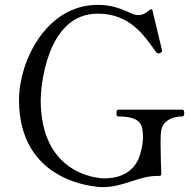

<svg xmlns="http://www.w3.org/2000/svg" viewBox="-20 -755 784 788"><path d="M403 13C486 13 550 -33 625 -33C628 -33 631 -33 634 -33C639 -33 642 -35 642 -41C641 -63 639 -124 639 -169C639 -191 640 -209 641 -216C646 -257 684 -277 728 -277C734 -277 736 -282 736 -291C736 -300 734 -305 728 -305H466C460 -305 458 -300 458 -291C458 -282 459 -277 466 -277C556 -277 562 -242 565 -219C566 -210 567 -202 567 -193C567 -172 563 -150 556 -124C544 -79 506 -23 408 -23C378 -23 147 -41 147 -345C147 -392 169 -699 381 -699C511 -699 570 -613 619 -543C622 -538 627 -536 631 -536C633 -536 635 -536 638 -538C643 -541 645 -542 645 -546C645 -548 644 -552 643 -557L606 -711C605 -717 600 -719 595 -715C578 -700 564 -693 548 -693C538 -693 528 -696 517 -701C473 -721 437 -735 381 -735C170 -735 58 -504 58 -345C58 -11 362 13 403 13Z"/></svg>

Font: Shippori Mincho OTF
Style: Regular
Weight: 400
Designer: FONTDASU
Foundry: FONTDASU / Google Inc. / but / Adobe
Version: Version 3.300;hotconv 1.0.109;makeotfexe 2.5.65596